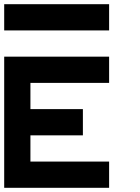

<svg xmlns="http://www.w3.org/2000/svg" viewBox="-20 -895 665 915"><path d="M0 -750V-875H500V-750ZM500 -125V0H0V-625H500V-500H125V-375H375V-250H125V-125Z"/></svg>

Font: Tiny5
Style: Regular
Weight: 400
Designer: Stefan Schmidt
Foundry: Made with Bits'n'Picas by Kreative Software
Version: Version 1.002; ttfautohint (v1.8.4.7-5d5b)